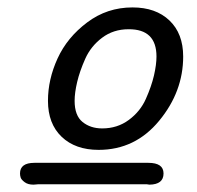

<svg xmlns="http://www.w3.org/2000/svg" viewBox="-20 -776 534 520"><path d="M34.2 -306.2Q34.2 -335 73.2 -335H381.8Q422.9 -335 422.9 -306.2Q422.9 -276.4 384.8 -275.9Q383.8 -275.9 381.3 -276.4Q378.9 -276.9 377.9 -276.9H83Q81.1 -276.9 77.1 -276.4Q73.2 -275.9 70.8 -275.9Q55.7 -275.9 46.9 -282.5Q38.1 -289.1 36.1 -294.7Q34.2 -300.3 34.2 -306.2ZM109.9 -502.9Q109.9 -561 136 -617.9Q162.1 -674.8 216.1 -715.3Q270 -755.9 338.9 -755.9Q401.9 -755.9 439 -720.5Q476.1 -685.1 476.1 -623Q476.1 -527.8 411.1 -449Q346.2 -370.1 247.1 -370.1Q184.1 -370.1 147 -405.5Q109.9 -440.9 109.9 -502.9ZM182.1 -502.9Q182.1 -462.9 203.6 -445.6Q225.1 -428.2 256.8 -428.2Q297.9 -428.2 328.9 -451.2Q359.9 -474.1 375 -508.1Q390.1 -542 397 -571.5Q403.8 -601.1 403.8 -623Q403.8 -697.3 328.1 -696.8Q287.1 -696.8 256.6 -673.8Q226.1 -650.9 210.9 -616.9Q195.8 -583 189 -554Q182.1 -524.9 182.1 -502.9Z"/></svg>

Font: CMU Concrete
Style: Italic
Weight: 500
Italic angle: -14.04°
Version: Version 0.7.0